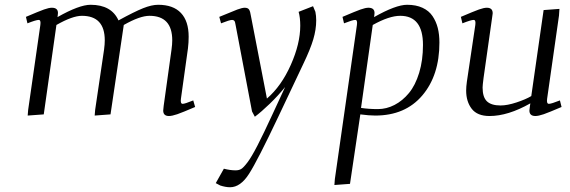

<svg xmlns="http://www.w3.org/2000/svg" viewBox="-20 -476 2370 799"><path d="M87.9 -405.8Q142.6 -429.2 163.1 -436.5Q183.6 -443.8 195.8 -443.8Q221.2 -443.8 221.2 -421.9Q221.2 -416 220.2 -411.1L219.2 -404.8Q309.6 -456.1 356.9 -456.1Q443.8 -456.1 473.1 -391.1Q539.1 -427.2 575.2 -441.7Q611.3 -456.1 638.2 -456.1Q700.7 -456.1 732.9 -422.1Q765.1 -388.2 765.1 -323.2Q765.1 -298.8 762.2 -274.9L732.9 -64.9Q730 -43.9 740.2 -43.9Q749.5 -43.9 784.2 -58.1L792 -30.8Q739.7 -8.3 717.8 -0.7Q695.8 6.8 683.1 6.8Q659.2 6.8 659.2 -16.1Q659.2 -19.5 661.1 -35.2L693.8 -270Q696.8 -291.5 696.8 -308.1Q696.8 -410.2 602.1 -410.2Q562 -410.2 495.1 -372.1L439.9 0L374 4.9L376 -19L413.1 -270Q416 -291.5 416 -308.1Q416 -410.2 320.8 -410.2Q281.7 -410.2 214.8 -372.1L162.1 0L95.2 4.9L97.2 -19L147.9 -372.1Q150.9 -393.1 141.1 -393.1Q129.9 -393.1 94.2 -378.9Z M877.9 286.1 911.6 226.1Q938.5 232.9 960.4 232.9Q974.1 232.9 983.6 227.3Q993.2 221.7 1010 199.5Q1026.9 177.2 1051.5 129.4Q1076.2 81.5 1113.8 0L1166.5 -113.8Q1137.7 -78.1 1102.3 -43.9Q1066.9 -9.8 1040.5 9.8L1028.8 -12.2L960.4 -372.1Q958.5 -385.3 955.3 -389.2Q952.1 -393.1 945.8 -393.1Q935.5 -393.1 899.9 -378.9L892.6 -405.8Q947.3 -428.7 967.5 -436.3Q987.8 -443.8 998.5 -443.8Q1011.7 -443.8 1016.6 -436Q1021.5 -428.2 1023.9 -411.1L1090.8 -65.9Q1150.9 -117.7 1190.2 -206.1Q1229.5 -294.4 1229.5 -369.1Q1229.5 -402.8 1222.7 -426.8L1282.7 -450.2L1292.5 -426.8Q1295.9 -410.2 1295.9 -391.1Q1295.9 -353.5 1283.7 -312.3Q1271.5 -271 1241.7 -209L1139.6 6.8Q1051.8 192.4 1016.1 247.8Q980.5 303.2 937.5 303.2Q918.9 303.2 896.5 295.9Z M1371.6 293.9 1373.5 269 1465.3 -372.1Q1468.3 -393.1 1458.5 -393.1Q1447.3 -393.1 1411.6 -378.9L1405.3 -405.8Q1460 -429.2 1480.5 -436.5Q1501 -443.8 1513.2 -443.8Q1538.6 -443.8 1538.6 -421.9Q1538.6 -416 1537.6 -411.1L1536.6 -404.8Q1627 -456.1 1674.3 -456.1Q1711.4 -456.1 1738.3 -443.6Q1765.1 -431.2 1780 -408.9Q1794.9 -386.7 1801.8 -359.6Q1808.6 -332.5 1808.6 -298.8Q1808.6 -162.6 1737.5 -78.9Q1666.5 4.9 1541.5 4.9Q1516.1 4.9 1479.5 0L1436.5 289.1ZM1482.4 -26.9Q1514.6 -22 1552.2 -22Q1588.4 -22 1621.8 -39.3Q1655.3 -56.6 1681.9 -88.9Q1708.5 -121.1 1724.4 -173.1Q1740.2 -225.1 1740.2 -289.1Q1740.2 -410.2 1645.5 -410.2Q1599.6 -410.2 1531.2 -372.1Z M1897.9 -405.8Q1952.6 -429.2 1973.1 -436.5Q1993.7 -443.8 2005.9 -443.8Q2030.3 -443.8 2030.3 -420.9Q2030.3 -419.4 2029.8 -416.7Q2029.3 -414.1 2028.8 -409.4Q2028.3 -404.8 2027.8 -401.9L1992.2 -150.9Q1988.3 -120.6 1988.3 -111.8Q1988.3 -71.8 2006.3 -54.4Q2024.4 -37.1 2063 -37.1Q2091.3 -37.1 2129.6 -49.8Q2168 -62.5 2190.9 -76.2L2242.2 -434.1L2308.1 -439L2306.2 -411.1L2256.8 -64.9Q2253.9 -43.9 2264.2 -43.9Q2274.4 -43.9 2310.1 -58.1L2316.9 -30.8Q2264.6 -8.3 2242.7 -0.7Q2220.7 6.8 2208 6.8Q2183.1 6.8 2183.1 -16.1Q2183.1 -19.5 2185.1 -33.2L2187 -45.9Q2094.2 6.8 2017.1 6.8Q1966.3 6.8 1943.1 -23.2Q1919.9 -53.2 1919.9 -99.1Q1919.9 -114.7 1922.9 -136.2L1958 -372.1Q1960.9 -393.1 1951.2 -393.1Q1939.9 -393.1 1904.3 -378.9Z"/></svg>

Font: Dehuti
Style: Italic
Weight: 400
Version: Version 1.2